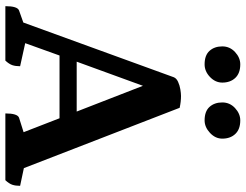

<svg xmlns="http://www.w3.org/2000/svg" viewBox="-120 -796 916 716"><g transform="rotate(90 338.0 -438.0)"><path d="M3 0Q3 -45 19 -51L64 -67L268 -628Q272 -638 285 -644Q298 -650 313 -652.5Q328 -655 338 -655Q359 -655 382 -650L607 -69L673 -55Q673 -38 669 -26Q665 -14 652 0H403Q403 -45 419 -51L473 -68L421 -202H187L141 -74L227 -55Q227 -38 223 -26Q219 -14 206 0ZM210 -266H396L300 -513ZM429 -743Q395 -743 378.5 -761.5Q362 -780 362 -809Q362 -837 383 -856.5Q404 -876 429 -876Q462 -876 479.5 -857.5Q497 -839 497 -809Q497 -783 475.5 -763Q454 -743 429 -743ZM220 -743Q186 -743 169.5 -761.5Q153 -780 153 -809Q153 -837 174 -856.5Q195 -876 220 -876Q253 -876 270.5 -857.5Q288 -839 288 -809Q288 -783 267 -763Q246 -743 220 -743Z"/></g></svg>

Font: Petrona
Style: Bold
Weight: 700
Designer: Ringo R. Seeber
Foundry: Ringo R. Seeber
Version: Version 2.001; ttfautohint (v1.8.3)